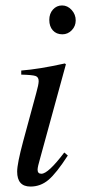

<svg xmlns="http://www.w3.org/2000/svg" viewBox="-20 -674 318 705"><path d="M258 -599Q258 -578 243.5 -563Q229 -548 209 -548Q187 -548 174 -562.5Q161 -577 161 -601Q161 -624 174.5 -639Q188 -654 208 -654Q228 -654 243 -637.5Q258 -621 258 -599ZM216 -114 229 -103Q187 -38 158 -13.5Q129 11 92 11Q43 11 43 -44Q43 -73 65 -155L113 -332Q122 -364 122 -376Q122 -391 110.5 -395Q99 -399 58 -400V-415Q123 -420 218 -441L222 -438L128 -95Q118 -61 118 -51Q118 -36 132 -36Q157 -36 216 -114Z"/></svg>

Font: STIX
Style: Italic
Weight: 400
Italic angle: -16.33°
Designer: MicroPress Inc., with final additions and corrections provided by Coen Hoffman, Elsevier (retired)
Version: Version 1.1.1